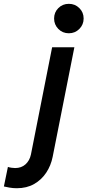

<svg xmlns="http://www.w3.org/2000/svg" viewBox="-139 -768 457 1003"><path d="M-51.3 215.3Q-71.3 215.3 -90.1 211.9Q-108.9 208.5 -118.7 206.1L-97.7 104Q-89.4 106.9 -78.1 108.4Q-66.9 109.9 -60.1 109.9Q-27.3 109.9 -5.9 90.6Q15.6 71.3 22.5 39.6L133.3 -521H249.5L136.2 50.8Q127 97.2 102.3 134.3Q77.6 171.4 39.1 193.4Q0.5 215.3 -51.3 215.3ZM220.7 -594.2Q188 -594.2 165.8 -616.7Q143.6 -639.2 143.6 -671.4Q143.6 -703.6 165.8 -725.8Q188 -748 220.7 -748Q252.9 -748 275.4 -725.8Q297.9 -703.6 297.9 -671.4Q297.9 -639.2 275.4 -616.7Q252.9 -594.2 220.7 -594.2Z"/></svg>

Font: Reddit Sans SemiBold
Style: Italic
Weight: 600
Italic angle: -11.25°
Designer: Stephen Hutchings
Version: Version 1.013